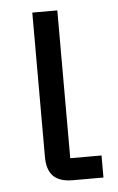

<svg xmlns="http://www.w3.org/2000/svg" viewBox="-44 -548 356 581"><g transform="rotate(-5 134.5 -258.0)"><path d="M247 -67V0H154Q114 0 95 -19Q76 -38 76 -78V-516H152V-67Z"/></g></svg>

Font: IBM Plex Sans Condensed
Style: Regular
Weight: 400
Width: 3
Designer: Mike Abbink, Paul van der Laan, Pieter van Rosmalen
Foundry: Bold Monday
Version: Version 3.201